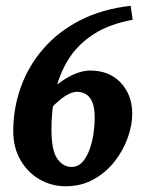

<svg xmlns="http://www.w3.org/2000/svg" viewBox="-20 -630 513 665"><path d="M439.5 -561.5Q357.4 -546.4 303 -510.7Q248.5 -475.1 216.8 -424.1Q185.1 -373 171.6 -311.3Q158.2 -249.5 158.2 -182.1Q158.2 -109.4 178.2 -80.6Q198.2 -51.8 228 -51.8Q250 -51.8 265.4 -68.8Q280.8 -85.9 290.3 -112.5Q299.8 -139.2 304 -168.2Q308.1 -197.3 308.1 -220.7Q308.1 -258.8 298.8 -278.3Q289.6 -297.9 275.6 -304.9Q261.7 -312 247.1 -312Q221.7 -312 187.3 -283.9Q152.8 -255.9 119.6 -210.9L118.7 -277.3Q160.6 -329.1 207.3 -357.4Q253.9 -385.7 292.5 -385.7Q358.4 -385.7 398.2 -343.5Q438 -301.3 438 -235.8Q438 -196.3 422.4 -152.6Q406.7 -108.9 377 -70.8Q347.2 -32.7 304.4 -8.8Q261.7 15.1 207.5 15.1Q158.2 15.1 116.9 -8.8Q75.7 -32.7 50.8 -75.7Q25.9 -118.7 25.9 -175.8Q25.9 -254.9 52 -327.9Q78.1 -400.9 129.4 -460.4Q180.7 -520 256.8 -559.3Q333 -598.6 432.6 -609.9Z"/></svg>

Font: Gentium Book Plus
Style: Bold Italic
Weight: 700
Italic angle: -8°
Designer: Victor Gaultney, Annie Olsen, Iska Routamaa, Becca Hirsbrunner
Foundry: SIL International
Version: Version 6.101